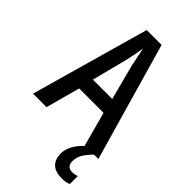

<svg xmlns="http://www.w3.org/2000/svg" viewBox="-284 -792 1095 1095"><g transform="rotate(45 263.5 -244.5)"><path d="M418 0 362 -207H165L109 0H0L202 -715H322L527 0ZM285 -512Q280 -538 273 -570.5Q266 -603 262 -626Q258 -600 252 -569.5Q246 -539 240 -513L185 -298H341ZM431 113Q431 159 475 159Q488 159 497 156.5Q506 154 513 152V216Q502 221 488.5 223.5Q475 226 457 226Q405 226 379 201Q353 176 353 129Q353 91 376.5 53.5Q400 16 439 -14L492 0Q459 33 445 59Q431 85 431 113Z"/></g></svg>

Font: Noto Sans Georgian Condensed Medium
Style: Regular
Weight: 500
Width: 3
Designer: Monotype Design Team, Akaki Razmadze
Foundry: Google LLC
Version: Version 2.005; ttfautohint (v1.8.4.7-5d5b)